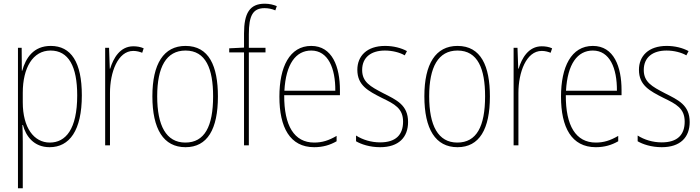

<svg xmlns="http://www.w3.org/2000/svg" viewBox="-20 -785 3783 1037"><path d="M254 -537C161 -537 119 -472 100 -403H98L97 -527H77V232H103V-21C103 -56 102 -88 101 -110H104C119 -51 162 10 248 10C355 10 422 -80 422 -270C422 -449 364 -537 254 -537ZM253 -512C350 -512 397 -427 397 -270C397 -86 334 -15 249 -15C163 -15 103 -96 103 -232V-284C103 -418 157 -512 253 -512Z M700 -535C628 -535 592 -470 575 -414H573L569 -527H548V0H574V-283C574 -394 616 -510 700 -510C719 -510 735 -505 748 -500L756 -524C739 -532 719 -535 700 -535Z M1157 -264C1157 -428 1109 -537 982 -537C864 -537 803 -440 803 -265C803 -88 863 10 982 10C1100 10 1157 -87 1157 -264ZM829 -265C829 -423 878 -512 982 -512C1092 -512 1131 -413 1131 -265C1131 -102 1085 -15 981 -15C877 -15 829 -107 829 -265Z M1414 -502V-527H1324V-600C1324 -701 1346 -741 1409 -741C1428 -741 1449 -737 1467 -729L1475 -752C1458 -759 1436 -765 1410 -765C1328 -765 1298 -713 1298 -604V-528L1218 -524V-502H1298V0H1324V-502Z M1661 -537C1544 -537 1489 -423 1489 -263C1489 -97 1546 10 1677 10C1725 10 1763 -2 1798 -22V-51C1755 -26 1720 -15 1677 -15C1569 -15 1514 -106 1515 -271H1816V-298C1816 -424 1775 -537 1661 -537ZM1661 -512C1752 -512 1792 -417 1791 -295H1516C1524 -440 1578 -512 1661 -512Z M2184 -126C2184 -218 2122 -245 2049 -282C1980 -318 1936 -342 1936 -407C1936 -476 1985 -512 2059 -512C2098 -512 2139 -502 2166 -486L2178 -509C2147 -526 2105 -537 2060 -537C1961 -537 1910 -482 1910 -408C1910 -324 1968 -294 2043 -256C2111 -223 2157 -200 2157 -128C2157 -57 2118 -16 2033 -16C1985 -16 1939 -30 1903 -53V-22C1930 -6 1977 10 2033 10C2134 10 2184 -44 2184 -126Z M2626 -264C2626 -428 2578 -537 2451 -537C2333 -537 2272 -440 2272 -265C2272 -88 2332 10 2451 10C2569 10 2626 -87 2626 -264ZM2298 -265C2298 -423 2347 -512 2451 -512C2561 -512 2600 -413 2600 -265C2600 -102 2554 -15 2450 -15C2346 -15 2298 -107 2298 -265Z M2906 -535C2834 -535 2798 -470 2781 -414H2779L2775 -527H2754V0H2780V-283C2780 -394 2822 -510 2906 -510C2925 -510 2941 -505 2954 -500L2962 -524C2945 -532 2925 -535 2906 -535Z M3182 -537C3065 -537 3010 -423 3010 -263C3010 -97 3067 10 3198 10C3246 10 3284 -2 3319 -22V-51C3276 -26 3241 -15 3198 -15C3090 -15 3035 -106 3036 -271H3337V-298C3337 -424 3296 -537 3182 -537ZM3182 -512C3273 -512 3313 -417 3312 -295H3037C3045 -440 3099 -512 3182 -512Z M3705 -126C3705 -218 3643 -245 3570 -282C3501 -318 3457 -342 3457 -407C3457 -476 3506 -512 3580 -512C3619 -512 3660 -502 3687 -486L3699 -509C3668 -526 3626 -537 3581 -537C3482 -537 3431 -482 3431 -408C3431 -324 3489 -294 3564 -256C3632 -223 3678 -200 3678 -128C3678 -57 3639 -16 3554 -16C3506 -16 3460 -30 3424 -53V-22C3451 -6 3498 10 3554 10C3655 10 3705 -44 3705 -126Z"/></svg>

Font: Noto Sans Gurmukhi Condensed Thin
Style: Regular
Weight: 100
Width: 3
Designer: Jelle Bosma - Monotype Design Team
Foundry: Monotype Imaging Inc.
Version: Version 2.004